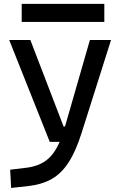

<svg xmlns="http://www.w3.org/2000/svg" viewBox="-20 -721 626 976"><path d="M36.6 234.4 31.7 141.6 112.8 131.8Q174.8 124.5 215.1 94.2Q255.4 64 283.2 0H232.9L26.9 -517.6H134.3L303.2 -78.1H310.5L437 -517.6H544.4L395 -45.9Q365.7 46.9 329.3 103.5Q293 160.2 243.4 188.5Q193.8 216.8 124.5 224.6ZM90.3 -609.4V-701.2H510.3V-609.4Z"/></svg>

Font: Cascadia Code NF
Style: Regular
Weight: 400
Monospace: yes
Designer: Aaron Bell
Foundry: Saja Typeworks
Version: Version 2404.023; ttfautohint (v1.8.4)